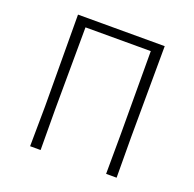

<svg xmlns="http://www.w3.org/2000/svg" viewBox="-115 -758 887 876"><g transform="rotate(20 328.5 -319.5)"><path d="M538 -197 539 0H488L489 -194L488 -596H171L169 -197L170 0H119L121 -194L119 -639H540Z"/></g></svg>

Font: Luna Sans Light
Style: Regular
Weight: 300
Designer: Juan Pablo del Peral
Foundry: Huerta Tipografica
Version: Version 2.001; ttfautohint (v1.5)